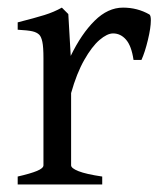

<svg xmlns="http://www.w3.org/2000/svg" viewBox="-20 -489 436 509"><path d="M334 -330.1Q328.6 -367.2 314.2 -383.8Q299.8 -400.4 279.8 -400.4Q264.2 -400.4 243.9 -383.1Q223.6 -365.7 203.4 -330.1Q183.1 -294.4 168.5 -242.2V-50.8Q168.5 -43 188.2 -35.2Q208 -27.3 251 -21V0H26.9V-21Q61 -28.8 78.1 -35.9Q95.2 -43 95.2 -50.8V-335Q95.2 -364.3 92.3 -377.9Q89.4 -391.6 84 -397Q77.6 -403.3 65.9 -406Q54.2 -408.7 26.9 -410.2V-429.7Q72.8 -441.4 97.9 -449.2Q123 -457 144 -468.8L161.1 -451.7L167.5 -340.8Q195.8 -399.4 231 -434.1Q266.1 -468.8 306.2 -468.8Q344.2 -468.8 376 -450.7Q379.9 -448.2 379.9 -435.1Q379.9 -415.5 372.1 -383.1Q364.3 -350.6 355 -330.1Z"/></svg>

Font: David Libre
Style: Regular
Weight: 400
Version: Version 1.000